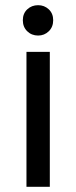

<svg xmlns="http://www.w3.org/2000/svg" viewBox="-20 -720 294 740"><path d="M82 0V-520H172V0ZM127 -583Q102 -583 85 -599.5Q68 -616 68 -642Q68 -668 85 -684Q102 -700 127 -700Q151 -700 168 -684Q185 -668 185 -642Q185 -616 168 -599.5Q151 -583 127 -583Z"/></svg>

Font: Hedvig Letters Sans
Style: Regular
Weight: 400
Designer: Alexander Örn & Tor Weibull
Foundry: Kanon Foundry
Version: Version 1.000; ttfautohint (v1.8.4.7-5d5b)